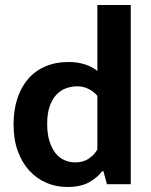

<svg xmlns="http://www.w3.org/2000/svg" viewBox="-20 -734 603 765"><path d="M368 -714H501V0H406L392 -52H387Q369 -27 335.5 -8Q302 11 248 11Q203 11 164 -6Q125 -23 96 -55Q67 -87 50.5 -133Q34 -179 34 -238Q34 -295 49 -341Q64 -387 92 -419.5Q120 -452 161 -469.5Q202 -487 255 -487Q289 -487 319.5 -477Q350 -467 368 -451ZM368 -352Q355 -368 334 -379Q313 -390 288 -390Q264 -390 242.5 -382Q221 -374 204.5 -356.5Q188 -339 178 -310.5Q168 -282 168 -241Q168 -201 177 -172Q186 -143 201 -124Q216 -105 236.5 -96Q257 -87 280 -87Q312 -87 334.5 -102.5Q357 -118 368 -139Z"/></svg>

Font: Ek Mukta
Style: Bold
Weight: 700
Designer: Girish Dalvi and Yashodeep Gholap
Foundry: Ek Type
Version: Version 2.538;PS 1.002;hotconv 16.6.51;makeotf.lib2.5.65220;